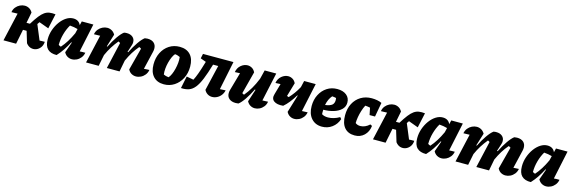

<svg xmlns="http://www.w3.org/2000/svg" viewBox="34 -1472 7296 2453"><g transform="rotate(15 3682.0 -245.0)"><path d="M17 0 103 -376Q76 -374 22 -374Q28 -413 50.5 -440.5Q73 -468 104 -483Q135 -498 167 -498Q198 -498 226 -482.5Q254 -467 271 -435L243 -292H289Q331 -360 364 -402.5Q397 -445 428 -466.5Q459 -488 493.5 -493Q528 -498 573 -493L530 -296L402 -343Q391 -328 381 -313L463 -116Q474 -117 490.5 -117.5Q507 -118 532 -118Q529 -71 505.5 -40.5Q482 -10 448.5 2Q415 14 379.5 4Q344 -6 317 -42L271 -194H223L184 0Z M721 6Q642 8 600.5 -32.5Q559 -73 559 -161Q559 -225 580 -285.5Q601 -346 636.5 -395Q672 -444 716.5 -472.5Q761 -501 808 -501Q881 -501 908 -439L921 -492H1074L994 -115Q1031 -118 1068 -117Q1061 -78 1038.5 -50Q1016 -22 985.5 -7Q955 8 922 8Q891 8 863 -8Q835 -24 818 -57L868 -197L861 -200Q832 -143 798 -91.5Q764 -40 721 6ZM714 -126Q730 -116 746 -111Q821 -195 880 -325L894 -384Q846 -398 789 -402Q755 -345 734.5 -272.5Q714 -200 714 -126Z M1109 0 1195 -376Q1168 -374 1113 -374Q1120 -413 1142.5 -440.5Q1165 -468 1196 -483Q1227 -498 1259 -498Q1290 -498 1318 -482.5Q1346 -467 1364 -435L1312 -268L1320 -265Q1359 -345 1401.5 -406Q1444 -467 1479 -493Q1490 -496 1499.5 -496.5Q1509 -497 1517 -497Q1565 -497 1594.5 -472Q1624 -447 1624 -405Q1624 -395 1622.5 -385Q1621 -375 1617 -364L1586 -268L1595 -265Q1634 -344 1676.5 -405.5Q1719 -467 1754 -493Q1775 -497 1791 -497Q1846 -497 1876 -469.5Q1906 -442 1906 -395Q1906 -375 1901 -354L1844 -113Q1870 -114 1884.5 -115.5Q1899 -117 1916 -117Q1909 -78 1886.5 -50Q1864 -22 1833 -7Q1802 8 1769 8Q1737 8 1709 -8Q1681 -24 1665 -57L1742 -351Q1730 -361 1715 -366Q1675 -320 1642 -266.5Q1609 -213 1581 -151L1552 0H1384L1465 -352Q1454 -361 1440 -366Q1400 -318 1366.5 -264.5Q1333 -211 1306 -150L1276 0Z M2139 13Q2049 13 1998.5 -43.5Q1948 -100 1948 -201Q1948 -288 1982.5 -356.5Q2017 -425 2077.5 -464Q2138 -503 2216 -503Q2307 -503 2357.5 -448Q2408 -393 2408 -292Q2408 -204 2373 -135.5Q2338 -67 2277 -27Q2216 13 2139 13ZM2176 -90Q2194 -109 2209 -143Q2224 -177 2234 -218Q2244 -259 2248 -300.5Q2252 -342 2247 -377Q2231 -385 2214 -390Q2197 -395 2180 -396Q2162 -376 2147 -342Q2132 -308 2121.5 -267Q2111 -226 2107.5 -184.5Q2104 -143 2109 -108Q2137 -94 2176 -90Z M2365 2 2398 -159 2491 -142Q2530 -215 2578 -380L2585 -403L2511 -430L2524 -492H2927L2849 -113Q2885 -116 2924 -117Q2917 -81 2895.5 -52.5Q2874 -24 2842.5 -7.5Q2811 9 2776 9Q2743 9 2715.5 -8.5Q2688 -26 2673 -57L2752 -393H2684Q2648 -271 2616 -192.5Q2584 -114 2549 -70Q2514 -26 2469.5 -10Q2425 6 2365 2Z M3237 -57 3291 -221 3282 -225Q3243 -145 3201.5 -84Q3160 -23 3125 3Q3106 6 3089 6Q3034 6 3002.5 -20.5Q2971 -47 2971 -93Q2971 -115 2977 -136L3045 -376Q3011 -374 2977 -373Q2987 -432 3028 -465.5Q3069 -499 3115 -499Q3145 -499 3172.5 -483Q3200 -467 3216 -433L3139 -138Q3151 -129 3165 -124Q3208 -175 3244 -236.5Q3280 -298 3311 -375L3340 -492H3493L3411 -114Q3447 -117 3485 -117Q3479 -78 3456.5 -50Q3434 -22 3403.5 -7Q3373 8 3341 8Q3310 8 3282 -8Q3254 -24 3237 -57Z M3685 -117Q3603 -109 3562 -139.5Q3521 -170 3540 -232L3581 -376Q3548 -374 3514 -373Q3524 -432 3565.5 -465.5Q3607 -499 3652 -499Q3682 -499 3709.5 -483Q3737 -467 3753 -433L3700 -251Q3712 -245 3724 -242Q3791 -312 3842 -406L3862 -492H4015L3934 -114Q3970 -117 4009 -117Q4002 -78 3979.5 -50Q3957 -22 3926.5 -7Q3896 8 3863 8Q3832 8 3804.5 -8Q3777 -24 3760 -57L3831 -290L3825 -292Q3792 -237 3757 -192.5Q3722 -148 3685 -117Z M4230 13Q4142 13 4089.5 -47Q4037 -107 4037 -209Q4037 -293 4071 -359.5Q4105 -426 4164 -464.5Q4223 -503 4299 -503Q4376 -503 4421.5 -466.5Q4467 -430 4467 -367Q4467 -313 4428 -275.5Q4389 -238 4326.5 -219.5Q4264 -201 4193 -201Q4192 -185 4192 -167Q4192 -154 4193 -142Q4224 -121 4276 -121Q4310 -121 4349 -132Q4388 -143 4427 -166L4445 -144Q4421 -72 4363 -29.5Q4305 13 4230 13ZM4315 -361Q4315 -374 4312 -388Q4287 -394 4259 -396Q4237 -371 4222 -339Q4207 -307 4199 -265Q4263 -274 4289 -295.5Q4315 -317 4315 -361Z M4663 13Q4575 13 4527.5 -43.5Q4480 -100 4480 -206Q4480 -294 4515 -361Q4550 -428 4612 -465.5Q4674 -503 4755 -503Q4792 -503 4827 -496.5Q4862 -490 4888 -477L4854 -288H4782L4763 -381Q4732 -388 4698 -390Q4679 -354 4665.5 -310.5Q4652 -267 4644.5 -223.5Q4637 -180 4637 -144Q4663 -122 4702 -122Q4732 -122 4763 -135Q4794 -148 4823 -175L4848 -162Q4839 -83 4788.5 -35Q4738 13 4663 13Z M4904 0 4990 -376Q4963 -374 4909 -374Q4915 -413 4937.5 -440.5Q4960 -468 4991 -483Q5022 -498 5054 -498Q5085 -498 5113 -482.5Q5141 -467 5158 -435L5130 -292H5176Q5218 -360 5251 -402.5Q5284 -445 5315 -466.5Q5346 -488 5380.5 -493Q5415 -498 5460 -493L5417 -296L5289 -343Q5278 -328 5268 -313L5350 -116Q5361 -117 5377.5 -117.5Q5394 -118 5419 -118Q5416 -71 5392.5 -40.5Q5369 -10 5335.5 2Q5302 14 5266.5 4Q5231 -6 5204 -42L5158 -194H5110L5071 0Z M5608 6Q5529 8 5487.5 -32.5Q5446 -73 5446 -161Q5446 -225 5467 -285.5Q5488 -346 5523.5 -395Q5559 -444 5603.5 -472.5Q5648 -501 5695 -501Q5768 -501 5795 -439L5808 -492H5961L5881 -115Q5918 -118 5955 -117Q5948 -78 5925.5 -50Q5903 -22 5872.5 -7Q5842 8 5809 8Q5778 8 5750 -8Q5722 -24 5705 -57L5755 -197L5748 -200Q5719 -143 5685 -91.5Q5651 -40 5608 6ZM5601 -126Q5617 -116 5633 -111Q5708 -195 5767 -325L5781 -384Q5733 -398 5676 -402Q5642 -345 5621.5 -272.5Q5601 -200 5601 -126Z M5996 0 6082 -376Q6055 -374 6000 -374Q6007 -413 6029.5 -440.5Q6052 -468 6083 -483Q6114 -498 6146 -498Q6177 -498 6205 -482.5Q6233 -467 6251 -435L6199 -268L6207 -265Q6246 -345 6288.5 -406Q6331 -467 6366 -493Q6377 -496 6386.5 -496.5Q6396 -497 6404 -497Q6452 -497 6481.5 -472Q6511 -447 6511 -405Q6511 -395 6509.5 -385Q6508 -375 6504 -364L6473 -268L6482 -265Q6521 -344 6563.5 -405.5Q6606 -467 6641 -493Q6662 -497 6678 -497Q6733 -497 6763 -469.5Q6793 -442 6793 -395Q6793 -375 6788 -354L6731 -113Q6757 -114 6771.5 -115.5Q6786 -117 6803 -117Q6796 -78 6773.5 -50Q6751 -22 6720 -7Q6689 8 6656 8Q6624 8 6596 -8Q6568 -24 6552 -57L6629 -351Q6617 -361 6602 -366Q6562 -320 6529 -266.5Q6496 -213 6468 -151L6439 0H6271L6352 -352Q6341 -361 6327 -366Q6287 -318 6253.5 -264.5Q6220 -211 6193 -150L6163 0Z M6993 6Q6914 8 6872.5 -32.5Q6831 -73 6831 -161Q6831 -225 6852 -285.5Q6873 -346 6908.5 -395Q6944 -444 6988.5 -472.5Q7033 -501 7080 -501Q7153 -501 7180 -439L7193 -492H7346L7266 -115Q7303 -118 7340 -117Q7333 -78 7310.5 -50Q7288 -22 7257.5 -7Q7227 8 7194 8Q7163 8 7135 -8Q7107 -24 7090 -57L7140 -197L7133 -200Q7104 -143 7070 -91.5Q7036 -40 6993 6ZM6986 -126Q7002 -116 7018 -111Q7093 -195 7152 -325L7166 -384Q7118 -398 7061 -402Q7027 -345 7006.5 -272.5Q6986 -200 6986 -126Z"/></g></svg>

Font: Piazzolla ExtraBold
Style: Italic
Weight: 800
Italic angle: -11.3°
Designer: Juan Pablo del Peral
Foundry: Huerta Tipografica
Version: Version 1.330